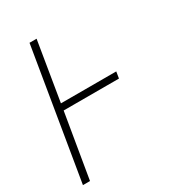

<svg xmlns="http://www.w3.org/2000/svg" viewBox="-178 -838 855 941"><g transform="rotate(-30 250.0 -367.5)"><path d="M13 0 135 -735H175L120 -401H433L427 -364H114L53 0Z"/></g></svg>

Font: Iosevka SS04 XLt Obl
Style: Regular
Weight: 200
Italic angle: -9°
Monospace: yes
Designer: Belleve Invis
Foundry: Belleve Invis
Version: Version 19.0.0; ttfautohint (v1.8.4)